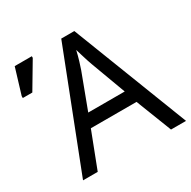

<svg xmlns="http://www.w3.org/2000/svg" viewBox="-159 -873 1026 1030"><g transform="rotate(-30 354.0 -358.5)"><path d="M614 0 528 -221H245L160 0H69L348 -717H429L707 0ZM421 -517Q418 -525 411 -546Q404 -567 397.5 -589.5Q391 -612 387 -624Q380 -593 371 -563.5Q362 -534 356 -517L275 -301H501ZM10 -544V-556L58 -714H164V-704L69 -544Z"/></g></svg>

Font: Noto Sans Living
Style: Regular
Weight: 400
Designer: Monotype Design Team
Foundry: Monotype Imaging Inc.
Version: Version 2.013; ttfautohint (v1.8.4.7-5d5b)